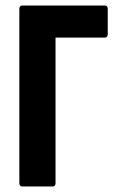

<svg xmlns="http://www.w3.org/2000/svg" viewBox="-20 -675 426 695"><path d="M61 0Q50 0 50 -12V-643Q50 -655 61 -655H359Q370 -655 370 -643V-551Q370 -539 359 -539H181V-12Q181 0 170 0Z"/></svg>

Font: Sofia Sans Condensed ExtraBold
Style: Regular
Weight: 800
Designer: Botio Nikoltchev, Ani Petrova
Foundry: lettersoup
Version: Version 4.101